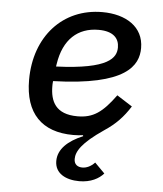

<svg xmlns="http://www.w3.org/2000/svg" viewBox="-53 -574 705 830"><g transform="rotate(5 300.0 -159.5)"><path d="M321.4 208.8C371.8 208.8 406.6 189.3 426.8 166.2L383.5 122.5C366.5 140.6 347.3 148.8 329.9 148.8C310 148.8 293.7 139.2 293.7 114.7C293.7 82.4 316.1 43.7 410.2 -20.2C458.1 -51.8 490.4 -85.6 520.2 -132.8L453.5 -175.4C397 -98 357.6 -70 289.4 -70C194.2 -70 170.1 -125 170.1 -191.1C170.1 -194.2 170.1 -203.8 171.2 -212.4C488.6 -221.9 538 -311.8 538 -387.8C538 -479.8 460.2 -528.1 358 -528.1C186.4 -528.1 67.5 -397.4 67.5 -208.8C67.5 -64.3 141 12.1 278.4 12.1C292.6 12.1 308.9 11 320.7 9.2L321.7 13.5C257.1 40.5 215.2 78.8 215.2 130.3C215.2 184.7 263.8 208.8 321.4 208.8ZM178.6 -276.3 180.4 -287.6C196.7 -395.2 258.2 -450.3 348.4 -450.3C413 -450.3 437.9 -420.5 437.9 -381.7C437.9 -337.4 408.4 -285.2 178.6 -276.3Z"/></g></svg>

Font: Margiela Mono Italic Medium It
Style: Regular
Weight: 500
Designer: Mike Abbink, Paul van der Laan, Pieter van Rosmalen
Foundry: Bold Monday
Version: Version 2.003 2021